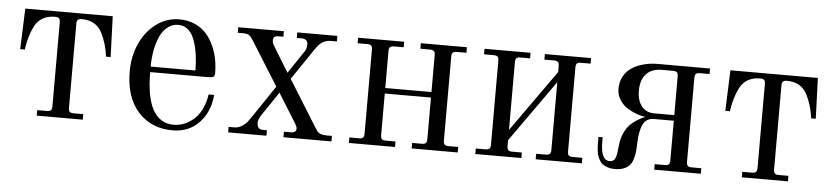

<svg xmlns="http://www.w3.org/2000/svg" viewBox="-36 -642 3600 829"><g transform="rotate(5 1764.0 -228.0)"><path d="M40 -279.8 46.9 -456.1H425.8L432.1 -279.8H412.1Q405.8 -334 381.8 -381.8Q355.5 -432.1 293.9 -432.1Q281.7 -432.1 276.9 -427.2Q272 -422.4 272 -410.2V-45.9Q272 -33.7 276.9 -28.8Q281.7 -23.9 293.9 -23.9H335.9V0H136.2V-23.9H178.2Q190.4 -23.9 195.3 -28.8Q200.2 -33.7 200.2 -45.9V-410.2Q200.2 -422.4 195.3 -427.2Q190.4 -432.1 178.2 -432.1Q116.2 -432.1 89.8 -381.8Q79.1 -360.4 71.8 -335Q64.5 -309.6 62.5 -294.9L60.1 -279.8Z M711.9 -443.8Q686 -443.8 665.5 -428Q645 -412.1 632.8 -385Q620.6 -357.9 614.3 -324.5Q607.9 -291 607.9 -253.9H801.8Q801.8 -290.5 797.1 -322.5Q792.5 -354.5 782.7 -382.8Q772.9 -411.1 754.9 -427.5Q736.8 -443.8 711.9 -443.8ZM713.9 -467.8Q751.5 -467.8 781.7 -454.1Q812 -440.4 831.3 -418.5Q850.6 -396.5 863.8 -367.2Q877 -337.9 882.3 -308.3Q887.7 -278.8 887.7 -248Q887.7 -236.8 880.6 -233.4Q873.5 -230 856.4 -230H607.9Q607.9 -12.2 729.5 -12.2Q750 -12.2 770.5 -19.8Q791 -27.3 811.3 -43.2Q831.5 -59.1 846.7 -88.1Q861.8 -117.2 867.7 -155.8H891.6Q885.7 -82.5 841.1 -35.2Q796.4 12.2 725.6 12.2Q632.3 12.2 575.9 -51Q519.5 -114.3 519.5 -226.1Q519.5 -290 543.9 -345.2Q568.4 -400.4 613.5 -434.1Q658.7 -467.8 713.9 -467.8Z M965.8 0V-23.9H991.7Q1008.3 -23.9 1023.7 -33.9Q1039.1 -43.9 1045.9 -53Q1052.7 -62 1064.5 -79.1L1155.8 -214.8L1033.7 -410.2Q1026.4 -421.9 1018.3 -427Q1010.3 -432.1 993.7 -432.1H969.7V-456.1H1167.5V-432.1H1143.6Q1123.5 -432.1 1123.5 -412.1Q1123.5 -401.9 1129.9 -391.1L1198.7 -278.8L1264.6 -377Q1273.4 -389.6 1273.4 -409.2Q1273.4 -420.4 1265.9 -426.3Q1258.3 -432.1 1249.5 -432.1H1225.6V-456.1H1399.4V-432.1H1374.5Q1353.5 -432.1 1337.6 -422.4Q1321.8 -412.6 1305.7 -388.2L1214.8 -253.9L1341.8 -49.8Q1347.7 -40 1351.8 -35.4Q1356 -30.8 1365.5 -27.3Q1375 -23.9 1390.6 -23.9H1413.6V0H1205.6V-23.9H1235.8Q1247.1 -23.9 1252.9 -28.6Q1258.8 -33.2 1258.8 -41Q1258.8 -49.8 1251.5 -62L1171.9 -189.9L1103.5 -88.9Q1088.9 -65.4 1088.9 -54.2Q1088.9 -23.9 1113.8 -23.9H1131.8V0Z M1489.3 0V-23.9H1531.2Q1543.5 -23.9 1548.3 -28.8Q1553.2 -33.7 1553.2 -45.9V-410.2Q1553.2 -422.4 1548.3 -427.2Q1543.5 -432.1 1531.2 -432.1H1489.3V-456.1H1689V-432.1H1647Q1634.8 -432.1 1629.9 -427.2Q1625 -422.4 1625 -410.2V-250H1825.2V-410.2Q1825.2 -422.4 1820.3 -427.2Q1815.4 -432.1 1803.2 -432.1H1761.2V-456.1H1960.9V-432.1H1918.9Q1906.7 -432.1 1901.9 -427.2Q1897 -422.4 1897 -410.2V-45.9Q1897 -33.7 1901.9 -28.8Q1906.7 -23.9 1918.9 -23.9H1960.9V0H1761.2V-23.9H1803.2Q1815.4 -23.9 1820.3 -28.8Q1825.2 -33.7 1825.2 -45.9V-226.1H1625V-45.9Q1625 -33.7 1629.9 -28.8Q1634.8 -23.9 1647 -23.9H1689V0Z M2037.1 0V-23.9H2079.1Q2091.3 -23.9 2096.2 -28.8Q2101.1 -33.7 2101.1 -45.9V-410.2Q2101.1 -422.4 2096.2 -427.2Q2091.3 -432.1 2079.1 -432.1H2037.1V-456.1H2236.8V-432.1H2194.8Q2182.6 -432.1 2177.7 -427.2Q2172.9 -422.4 2172.9 -410.2V-116.2L2362.8 -383.8V-410.2Q2362.8 -422.4 2357.9 -427.2Q2353 -432.1 2340.8 -432.1H2298.8V-456.1H2499V-432.1H2457Q2444.8 -432.1 2439.9 -427.2Q2435.1 -422.4 2435.1 -410.2V-45.9Q2435.1 -33.7 2439.9 -28.8Q2444.8 -23.9 2457 -23.9H2499V0H2298.8V-23.9H2340.8Q2353 -23.9 2357.9 -28.8Q2362.8 -33.7 2362.8 -45.9V-339.8L2172.9 -71.8V-45.9Q2172.9 -33.7 2177.7 -28.8Q2182.6 -23.9 2194.8 -23.9H2236.8V0Z M2560.5 -120.1H2578.6V-100.1Q2578.6 -20 2617.7 -20Q2634.8 -20 2641.4 -34.4Q2647.9 -48.8 2650.4 -81.1Q2653.8 -129.9 2675.8 -164.3Q2697.8 -198.7 2754.4 -224.1Q2738.8 -225.1 2718.5 -232.2Q2698.2 -239.3 2677.5 -251.7Q2656.7 -264.2 2642.6 -286.1Q2628.4 -308.1 2628.4 -334Q2628.4 -365.7 2642.1 -389.9Q2655.8 -414.1 2679 -428.2Q2702.1 -442.4 2730 -449.2Q2757.8 -456.1 2788.6 -456.1H3014.6V-432.1H2972.7Q2960.4 -432.1 2955.6 -427.2Q2950.7 -422.4 2950.7 -410.2V-45.9Q2950.7 -33.7 2955.6 -28.8Q2960.4 -23.9 2972.7 -23.9H3014.6V0H2812.5V-23.9H2856.4Q2868.7 -23.9 2873.5 -28.8Q2878.4 -33.7 2878.4 -45.9V-217.8H2792.5Q2759.3 -217.8 2745.1 -189Q2731 -160.2 2729.5 -104Q2729 -81.5 2727.1 -66.2Q2725.1 -50.8 2719.7 -34.9Q2714.4 -19 2705.1 -9.5Q2695.8 0 2680.2 6.1Q2664.6 12.2 2642.6 12.2Q2625.5 12.2 2612.3 7.8Q2599.1 3.4 2590.6 -2.4Q2582 -8.3 2575.9 -19Q2569.8 -29.8 2566.9 -38.1Q2564 -46.4 2562.5 -59.8Q2561 -73.2 2560.8 -80.3Q2560.5 -87.4 2560.5 -100.1ZM2807.6 -432.1Q2764.2 -432.1 2740.5 -406.7Q2716.8 -381.3 2716.8 -334Q2716.8 -291.5 2736.8 -266.8Q2756.8 -242.2 2789.6 -242.2H2878.4V-410.2Q2878.4 -422.4 2873.5 -427.2Q2868.7 -432.1 2856.4 -432.1Z M3096.2 -279.8 3103 -456.1H3481.9L3488.3 -279.8H3468.3Q3461.9 -334 3438 -381.8Q3411.6 -432.1 3350.1 -432.1Q3337.9 -432.1 3333 -427.2Q3328.1 -422.4 3328.1 -410.2V-45.9Q3328.1 -33.7 3333 -28.8Q3337.9 -23.9 3350.1 -23.9H3392.1V0H3192.4V-23.9H3234.4Q3246.6 -23.9 3251.5 -28.8Q3256.3 -33.7 3256.3 -45.9V-410.2Q3256.3 -422.4 3251.5 -427.2Q3246.6 -432.1 3234.4 -432.1Q3172.4 -432.1 3146 -381.8Q3135.3 -360.4 3127.9 -335Q3120.6 -309.6 3118.7 -294.9L3116.2 -279.8Z"/></g></svg>

Font: Flanker Steampunk
Style: Regular
Weight: 400
Designer: Alexey Kryukov, Leonardo Di Lena
Foundry: Alexey Kryukov, Leonardo Di Lena
Version: 1.210